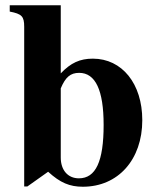

<svg xmlns="http://www.w3.org/2000/svg" viewBox="-20 -696 596 730"><path d="M211 -676H17V-652C63 -643 72 -634 72 -594V13H84L163 -43C209 -1 245 14 295 14C429 14 521 -89 521 -239C521 -378 444 -473 333 -473C284 -473 249 -457 211 -417ZM211 -360C229 -403 248 -419 281 -419C343 -419 374 -353 374 -221C374 -82 344 -18 280 -18C238 -18 211 -49 211 -97Z"/></svg>

Font: XITS
Style: Bold
Weight: 700
Designer: MicroPress Inc., with final additions and corrections provided by Coen Hoffman, Elsevier (retired)
Version: Version 1.107